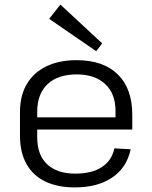

<svg xmlns="http://www.w3.org/2000/svg" viewBox="-20 -809 663 836"><path d="M306 7Q230 7 176.5 -19Q123 -45 95 -95.5Q67 -146 67 -218V-322Q67 -392 96.5 -442.5Q126 -493 181.5 -520Q237 -547 313 -547Q430 -547 493 -485Q556 -423 556 -309V-245H142V-211Q142 -134 185.5 -93.5Q229 -53 308 -53Q380 -53 423.5 -81.5Q467 -110 478 -163L549 -159Q532 -79 468.5 -36Q405 7 306 7ZM142 -298H483V-326Q483 -401 438 -443Q393 -485 314 -485Q232 -485 187 -442.5Q142 -400 142 -322ZM425 -620 399 -586 194 -727 243 -789Z"/></svg>

Font: Pathway Extreme 8pt Thin 12pt Light
Style: Regular
Weight: 300
Version: Version 1.001;gftools[0.9.26]